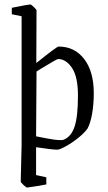

<svg xmlns="http://www.w3.org/2000/svg" viewBox="-20 -663 485 862"><path d="M73 152 77 -12V-590L33 -599V-628Q107 -643 116 -643Q120 -643 132 -631.5Q144 -620 144 -616L143 -380Q235 -454 243 -454Q315 -454 358 -398Q401 -342 401 -245Q401 -194 393.5 -152Q386 -110 373 -86Q360 -67 332 -44.5Q304 -22 276 -6.5Q248 9 237 9Q215 9 142 -2V123L188 133V165Q174 168 146 172.5Q118 177 102 179Q98 179 85.5 167.5Q73 156 73 152ZM330 -234Q330 -319 303 -358.5Q276 -398 241 -398Q235 -398 168 -357L144 -342L142 -51Q148 -50 188 -42Q228 -34 252 -34Q261 -34 264 -35Q299 -48 314.5 -93.5Q330 -139 330 -234Z"/></svg>

Font: Grenze Light
Style: Regular
Weight: 300
Designer: Renata Polastri
Foundry: Omnibus-Type
Version: Version 1.002; ttfautohint (v1.8)